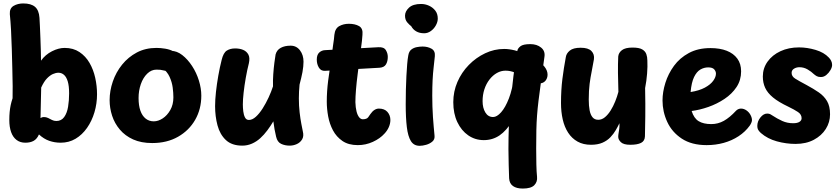

<svg xmlns="http://www.w3.org/2000/svg" viewBox="-20 -827 4875 1114"><path d="M37 -745Q35 -779 59 -793Q83 -807 115 -807Q160 -807 183 -787.5Q206 -768 209 -724Q210 -710 211.5 -677Q213 -644 214.5 -605Q216 -566 217 -530.5Q218 -495 218 -475Q243 -510 281.5 -529.5Q320 -549 355 -549Q405 -549 441 -525Q477 -501 499.5 -462Q522 -423 532.5 -375.5Q543 -328 543 -280Q543 -226 528 -175.5Q513 -125 485 -85Q457 -45 418.5 -22Q380 1 332 1Q297 1 265.5 -10Q234 -21 206 -47Q195 -21 175.5 -10Q156 1 127 1Q97 1 76 -15Q55 -31 44.5 -60.5Q34 -90 34 -130Q34 -156 36 -177Q38 -198 42 -217Q46 -236 53 -257Q54 -282 53.5 -327Q53 -372 51.5 -427.5Q50 -483 48.5 -541.5Q47 -600 44 -653Q41 -706 37 -745ZM215 -142Q224 -148 234 -148Q248 -148 259 -142.5Q270 -137 281.5 -131Q293 -125 307 -125Q336 -125 352.5 -148Q369 -171 375 -207.5Q381 -244 381 -285Q381 -329 373 -355Q365 -381 351 -393Q337 -405 319 -405Q304 -405 287 -397.5Q270 -390 252.5 -372Q235 -354 219 -319Z M986 -262Q986 -288 982 -319Q978 -350 964 -381Q950 -412 920 -434Q910 -442 904.5 -450.5Q899 -459 899 -473Q899 -505 922 -518.5Q945 -532 972 -532Q1006 -532 1037.5 -507.5Q1069 -483 1094.5 -444Q1120 -405 1134 -359.5Q1148 -314 1148 -272Q1148 -194 1112.5 -132Q1077 -70 1013 -33.5Q949 3 863 3Q799 3 752.5 -18Q706 -39 675.5 -75Q645 -111 630.5 -155.5Q616 -200 616 -246Q616 -300 634.5 -354Q653 -408 688.5 -452Q724 -496 774 -522.5Q824 -549 888 -549Q912 -549 939 -544.5Q966 -540 986 -529Q1006 -518 1006 -497Q1006 -461 994 -438Q982 -415 959 -415Q938 -415 926 -419Q914 -423 888 -423Q858 -423 834 -399.5Q810 -376 797 -338.5Q784 -301 784 -258Q784 -215 794.5 -185Q805 -155 825 -139Q845 -123 872 -123Q898 -123 924 -140Q950 -157 968 -188.5Q986 -220 986 -262Z M1266 -479Q1276 -521 1296 -533.5Q1316 -546 1344 -546Q1371 -546 1391 -537.5Q1411 -529 1421 -510.5Q1431 -492 1424 -460Q1414 -421 1406 -375.5Q1398 -330 1393.5 -289.5Q1389 -249 1389 -221Q1389 -202 1391.5 -181Q1394 -160 1401.5 -145.5Q1409 -131 1424 -131Q1444 -131 1464.5 -149.5Q1485 -168 1504 -198Q1523 -228 1538.5 -261.5Q1554 -295 1564 -326Q1563 -361 1565.5 -396.5Q1568 -432 1572 -463Q1576 -494 1579 -511Q1586 -537 1609 -549.5Q1632 -562 1666 -562Q1700 -562 1720.5 -535Q1741 -508 1741 -469Q1741 -456 1739.5 -441Q1738 -426 1735 -409Q1732 -392 1727.5 -374Q1723 -356 1718 -336Q1716 -320 1715 -296Q1714 -272 1714 -256Q1714 -213 1718.5 -174.5Q1723 -136 1728.5 -108Q1734 -80 1737 -65Q1744 -37 1733 -18.5Q1722 0 1702 9Q1682 18 1661 18Q1633 18 1611 7.5Q1589 -3 1582 -34Q1577 -55 1573 -76.5Q1569 -98 1566 -123Q1550 -96 1531 -70.5Q1512 -45 1490 -25Q1468 -5 1441.5 6.5Q1415 18 1386 18Q1325 18 1290.5 -14.5Q1256 -47 1242 -99.5Q1228 -152 1228 -211Q1228 -248 1233 -293.5Q1238 -339 1246.5 -387.5Q1255 -436 1266 -479Z M1865 -416Q1842 -415 1830 -435Q1818 -455 1818 -481Q1818 -509 1832 -522Q1846 -535 1865 -536L2175 -553Q2207 -555 2218.5 -536.5Q2230 -518 2230 -497Q2230 -471 2219.5 -453.5Q2209 -436 2183 -434ZM1920 -625Q1924 -662 1948.5 -675.5Q1973 -689 2004 -689Q2040 -689 2063.5 -675.5Q2087 -662 2083 -625Q2083 -615 2080 -589.5Q2077 -564 2073 -535Q2069 -506 2066 -482Q2061 -442 2055 -396Q2049 -350 2045.5 -307Q2042 -264 2042 -234Q2043 -203 2048.5 -181Q2054 -159 2063.5 -147Q2073 -135 2085 -135Q2108 -135 2116.5 -147Q2125 -159 2129 -165Q2140 -181 2152.5 -189Q2165 -197 2178 -197Q2211 -197 2228 -177.5Q2245 -158 2245 -131Q2245 -110 2236 -89.5Q2227 -69 2211 -52Q2185 -23 2143.5 -4Q2102 15 2056 15Q2002 15 1967 -9Q1932 -33 1912 -70.5Q1892 -108 1884 -152Q1876 -196 1876 -237Q1876 -297 1884 -359Q1892 -421 1901 -479Q1904 -497 1906.5 -518.5Q1909 -540 1912 -561Q1915 -582 1917.5 -599.5Q1920 -617 1920 -625Z M2330 -736Q2330 -761 2353 -782.5Q2376 -804 2423 -804Q2447 -804 2469 -794Q2491 -784 2505.5 -765.5Q2520 -747 2520 -719Q2520 -700 2509 -680Q2498 -660 2480 -647Q2462 -634 2441 -634Q2414 -634 2395 -645Q2376 -656 2366 -675Q2356 -682 2343 -697Q2330 -712 2330 -736ZM2349 -506Q2353 -529 2366.5 -539.5Q2380 -550 2398 -553.5Q2416 -557 2432 -557Q2461 -557 2483.5 -544.5Q2506 -532 2503 -501Q2500 -470 2496 -436Q2492 -402 2490 -362Q2488 -322 2488 -272Q2488 -240 2489 -209Q2490 -178 2492 -148Q2494 -118 2496.5 -91Q2499 -64 2501 -42Q2504 -19 2489 -6Q2474 7 2453 13Q2432 19 2415 19Q2381 19 2364 -8.5Q2347 -36 2340.5 -89.5Q2334 -143 2334 -221Q2334 -266 2335 -307.5Q2336 -349 2338 -386.5Q2340 -424 2342.5 -454.5Q2345 -485 2349 -506Z M2787 -14Q2737 -14 2697 -41.5Q2657 -69 2633.5 -118.5Q2610 -168 2610 -234Q2610 -296 2634 -351.5Q2658 -407 2700 -450Q2742 -493 2795 -518Q2848 -543 2905 -543Q2933 -543 2966 -535Q2999 -527 3033 -512.5Q3067 -498 3095 -479.5Q3123 -461 3140 -439Q3157 -417 3157 -394Q3157 -373 3144 -357.5Q3131 -342 3101 -342Q3084 -342 3063 -353.5Q3042 -365 3018 -379.5Q2994 -394 2968 -405.5Q2942 -417 2913 -417Q2887 -417 2863 -403.5Q2839 -390 2820 -365.5Q2801 -341 2790.5 -309Q2780 -277 2780 -240Q2780 -201 2796 -174.5Q2812 -148 2841 -148Q2863 -148 2887.5 -175.5Q2912 -203 2932.5 -255.5Q2953 -308 2962 -383L3024 -281Q2990 -187 2954.5 -128Q2919 -69 2878.5 -41.5Q2838 -14 2787 -14ZM3013 267Q2977 267 2956.5 252.5Q2936 238 2934 208Q2933 174 2931.5 129.5Q2930 85 2930 38Q2930 -30 2932.5 -98.5Q2935 -167 2942 -234Q2950 -311 2959 -385.5Q2968 -460 2982 -534Q2984 -546 2999.5 -558.5Q3015 -571 3057 -571Q3095 -571 3119.5 -551Q3144 -531 3139 -498Q3127 -410 3118.5 -349Q3110 -288 3104.5 -242.5Q3099 -197 3096 -157Q3093 -117 3092 -72Q3091 -27 3091 35Q3091 83 3092 127Q3093 171 3096 199Q3099 228 3080 247.5Q3061 267 3013 267Z M3409 13Q3364 13 3331 -5.5Q3298 -24 3276.5 -57Q3255 -90 3245 -134Q3235 -178 3235 -229Q3235 -305 3243 -368.5Q3251 -432 3263 -496Q3266 -517 3286 -533.5Q3306 -550 3349 -550Q3393 -550 3411.5 -531Q3430 -512 3426 -483Q3420 -446 3413 -412.5Q3406 -379 3401 -340.5Q3396 -302 3396 -249Q3396 -213 3401 -187Q3406 -161 3418 -146.5Q3430 -132 3451 -132Q3472 -132 3490 -147Q3508 -162 3523 -186Q3538 -210 3549.5 -238.5Q3561 -267 3568 -294Q3566 -350 3565.5 -403.5Q3565 -457 3567 -499Q3569 -521 3588.5 -536Q3608 -551 3650 -551Q3688 -551 3706 -540.5Q3724 -530 3730 -513Q3736 -496 3736 -476Q3737 -459 3736.5 -440Q3736 -421 3734.5 -400Q3733 -379 3730 -358Q3727 -337 3723 -316Q3725 -216 3724 -151Q3723 -86 3722 -36Q3721 -9 3699.5 2Q3678 13 3637 13Q3598 13 3582.5 -2Q3567 -17 3567 -33Q3567 -43 3569 -54Q3571 -65 3573 -79.5Q3575 -94 3574 -112Q3565 -93 3552.5 -71.5Q3540 -50 3521.5 -30.5Q3503 -11 3475.5 1Q3448 13 3409 13Z M3824 -244Q3824 -293 3840.5 -346Q3857 -399 3890.5 -445Q3924 -491 3977 -519.5Q4030 -548 4102 -548Q4157 -548 4196.5 -532.5Q4236 -517 4258 -487Q4280 -457 4280 -413Q4280 -362 4253.5 -322Q4227 -282 4183.5 -253Q4140 -224 4090 -206.5Q4040 -189 3993 -183Q4006 -141 4033.5 -124Q4061 -107 4107 -107Q4146 -107 4180 -126Q4214 -145 4251 -185Q4257 -191 4264.5 -194Q4272 -197 4279 -197Q4296 -197 4311 -186.5Q4326 -176 4334.5 -160Q4343 -144 4343 -130Q4343 -123 4339 -114Q4335 -105 4330 -98Q4304 -62 4265 -36.5Q4226 -11 4179 2Q4132 15 4080 15Q3993 15 3936 -22.5Q3879 -60 3851.5 -119.5Q3824 -179 3824 -244ZM3987 -293Q4037 -301 4069.5 -318.5Q4102 -336 4118 -358Q4134 -380 4134 -400Q4134 -413 4124 -424.5Q4114 -436 4089 -436Q4065 -436 4043.5 -423.5Q4022 -411 4007 -380Q3992 -349 3987 -293Z M4789 -493Q4797 -485 4802.5 -474Q4808 -463 4808 -450Q4808 -437 4798.5 -420.5Q4789 -404 4774.5 -392Q4760 -380 4743 -380Q4728 -380 4719 -385Q4710 -390 4702 -397Q4688 -411 4666 -424Q4644 -437 4618 -437Q4601 -437 4587 -428.5Q4573 -420 4573 -404Q4573 -384 4593.5 -371Q4614 -358 4661 -333Q4700 -312 4730.5 -291Q4761 -270 4778.5 -240.5Q4796 -211 4796 -164Q4796 -118 4771.5 -79Q4747 -40 4702 -16Q4657 8 4596 8Q4541 8 4487 -7Q4433 -22 4395 -55Q4387 -62 4380.5 -71.5Q4374 -81 4374 -97Q4374 -123 4392 -145.5Q4410 -168 4431 -168Q4439 -168 4445 -166Q4451 -164 4458 -159Q4490 -138 4519 -125Q4548 -112 4582 -112Q4606 -112 4618.5 -120Q4631 -128 4631 -141Q4631 -163 4610 -177Q4589 -191 4554 -208Q4497 -235 4465 -261.5Q4433 -288 4419.5 -317.5Q4406 -347 4406 -383Q4406 -431 4433.5 -469.5Q4461 -508 4508.5 -530Q4556 -552 4616 -552Q4663 -552 4712 -537.5Q4761 -523 4789 -493Z"/></svg>

Font: Playpen Sans Arabic
Style: Bold
Weight: 700
Version: Version 2.000